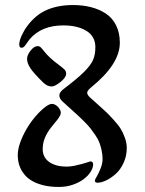

<svg xmlns="http://www.w3.org/2000/svg" viewBox="-20 -720 571 755"><path d="M206.5 -250.5 182.1 -220.2Q166 -200.2 157 -179Q147.9 -157.7 147.9 -132.8Q147.9 -118.7 153.6 -106.4Q159.2 -94.2 170.9 -85Q182.6 -75.7 200.4 -70.3Q218.3 -64.9 243.2 -64.9Q256.3 -64.9 272.2 -68.1Q288.1 -71.3 302.2 -75.2Q316.4 -79.1 325.7 -82.3Q335 -85.4 335 -85.4Q346.2 -85.4 346.2 -73.7Q346.2 -60.1 336.4 -44.4Q326.7 -28.8 309.1 -15.6Q291.5 -2.4 266.6 6.3Q241.7 15.1 211.9 15.1Q176.3 15.1 150.4 8.5Q124.5 2 106.4 -8.5Q88.4 -19 77.1 -32.5Q65.9 -45.9 59.8 -59.8Q53.7 -73.7 51.8 -86.7Q49.8 -99.6 49.8 -108.9Q49.8 -132.3 59.3 -159.2Q68.8 -186 84.2 -212.4Q99.6 -238.8 119.1 -261.7Q138.7 -284.7 159.2 -300.3Q174.3 -311.5 184.6 -311.5Q190.9 -311.5 197 -308.1Q203.1 -304.7 208 -299.6Q212.9 -294.4 216.1 -288.1Q219.2 -281.7 219.2 -276.4Q219.2 -267.6 206.5 -250.5ZM338.4 -376.5Q322.8 -363.8 322.8 -355Q323.2 -346.7 335.4 -335.4Q342.3 -329.1 365.2 -308.8Q388.2 -288.6 398.7 -278.3Q409.2 -268.1 427.5 -248Q445.8 -228 454.8 -213.1Q463.9 -198.2 471.2 -178Q478.5 -157.7 478.5 -138.2Q478.5 -106.9 466.1 -79.8Q453.6 -52.7 435.3 -36.4Q417 -20 397.7 -10.7Q378.4 -1.5 363.3 -1.5Q353 -1.5 353 -10.7Q353 -13.2 360.6 -26.1Q368.2 -39.1 375.7 -58.1Q383.3 -77.1 383.3 -94.2Q383.3 -111.8 379.6 -128.7Q376 -145.5 370.8 -159.2Q365.7 -172.9 355 -188.5Q344.2 -204.1 336.2 -214.6Q328.1 -225.1 311.8 -241.5Q295.4 -257.8 285.9 -266.6Q276.4 -275.4 256.1 -293.5Q235.8 -311.5 226.1 -320.8Q213.4 -332 213.4 -344.7Q213.4 -356.9 229 -369.1Q283.2 -410.2 310.1 -436.8Q336.9 -463.4 345.9 -484.4Q355 -505.4 355 -534.2Q355 -577.1 319.8 -598.6Q284.7 -620.1 229 -620.1Q143.1 -620.1 96.7 -565.9Q91.8 -560.1 85.2 -550Q78.6 -540 74.5 -536.1Q70.3 -532.2 64.9 -532.2Q55.7 -532.2 55.7 -544.9Q55.7 -559.1 64.9 -579.6Q74.2 -600.1 86.9 -617.2Q120.6 -662.6 165 -681.4Q209.5 -700.2 266.6 -700.2Q304.7 -700.2 336.9 -692.1Q369.1 -684.1 395.3 -667.2Q421.4 -650.4 436.3 -620.8Q451.2 -591.3 451.2 -551.8Q451.2 -467.8 338.4 -376.5ZM150.4 -395Q110.8 -433.6 98.6 -453.1Q86.4 -472.7 86.4 -488.3Q86.4 -503.4 100.3 -521Q114.3 -538.6 127.4 -538.6Q135.3 -538.6 139.6 -534.4Q144 -530.3 154.1 -517.6Q164.1 -504.9 176.8 -493.2Q191.4 -479.5 209.7 -466.1Q228 -452.6 234.1 -446Q240.2 -439.5 240.2 -430.2Q240.2 -415.5 218 -397.7Q195.8 -379.9 182.6 -379.9Q166.5 -379.9 150.4 -395Z"/></svg>

Font: SirinStencil
Style: Regular
Weight: 400
Designer: Olga Karpushina (okarpush@gmail.com)
Foundry: Cyreal (www.cyreal.org)
Version: Version 1.002